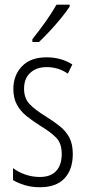

<svg xmlns="http://www.w3.org/2000/svg" viewBox="-20 -784 362 814"><path d="M288.6 -130.9Q288.6 -65.4 253.4 -27.8Q218.3 9.8 149.9 9.8Q112.8 9.8 83.5 0.5Q54.2 -8.8 35.2 -20.5V-71.3Q56.6 -54.7 86.7 -44.2Q116.7 -33.7 148.9 -33.7Q194.8 -33.7 218.3 -59.3Q241.7 -85 241.7 -130.9Q241.7 -175.8 219.2 -199.2Q196.8 -222.7 152.8 -249.5Q119.1 -270.5 93 -291.5Q66.9 -312.5 51.8 -340.1Q36.6 -367.7 36.6 -407.2Q36.6 -464.4 73 -502.7Q109.4 -541 177.7 -541Q239.7 -541 286.6 -510.7L267.6 -471.7Q228 -499.5 177.7 -499.5Q134.8 -499.5 108.4 -475.3Q82 -451.2 82 -407.7Q82 -368.2 104.5 -343.8Q127 -319.3 174.8 -290Q207.5 -269.5 233.4 -249Q259.3 -228.5 273.9 -200.9Q288.6 -173.3 288.6 -130.9ZM275.4 -764.2V-756.3Q260.3 -732.9 237.3 -705.1Q214.4 -677.2 189.7 -650.9Q165 -624.5 145.5 -606H117.2V-617.7Q148.9 -657.7 173.6 -692.4Q198.2 -727.1 219.7 -764.2Z"/></svg>

Font: Open Sans Condensed Light
Style: Regular
Weight: 300
Width: 3
Designer: Monotype Design Team
Foundry: Monotype Imaging Inc.
Version: Version 3.003; ttfautohint (v1.8.4)